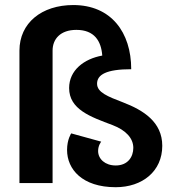

<svg xmlns="http://www.w3.org/2000/svg" viewBox="-20 -737 690 773"><path d="M58.3 -533.3V0H191.7V-533.3C191.7 -580 223.3 -616.7 287.5 -616.7C360 -616.7 387.5 -571.7 391.7 -513.3C318.3 -500 258.3 -454.2 258.3 -382.5C258.3 -296.7 344.2 -266.7 433.3 -233.3C487.5 -212.5 516.7 -180 516.7 -141.7C516.7 -105.8 495 -70.8 445.8 -70.8C403.3 -70.8 375 -96.7 375 -129.2C375 -151.7 387.5 -166.7 387.5 -166.7L266.7 -200C266.7 -200 250 -175.8 250 -133.3C250 -55.8 310.8 16.7 445.8 16.7C553.3 16.7 633.3 -47.5 633.3 -150C633.3 -245.8 557.5 -293.3 475 -325C414.2 -348.3 370.8 -365 370.8 -400C370.8 -436.7 408.3 -458.3 508.3 -458.3C508.3 -606.7 427.5 -716.7 275 -716.7C147.5 -716.7 58.3 -644.2 58.3 -533.3Z"/></svg>

Font: BoonHome
Style: Bold
Weight: 700
Designer: Sungsit Sawaiwan
Foundry: Sungsit Sawaiwan
Version: Version 0.2